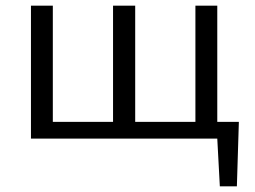

<svg xmlns="http://www.w3.org/2000/svg" viewBox="-20 -488 898 676"><path d="M821 -59 814 168H754L745 0H89V-468H166V-59H378V-468H456V-59H668V-468H745V-59Z"/></svg>

Font: Ysabeau SC Medium
Style: Regular
Weight: 500
Designer: Christian Thalmann (Catharsis Fonts)
Version: Version 0.003